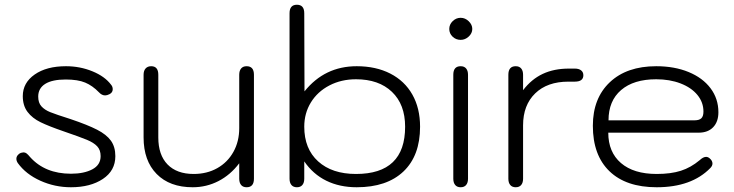

<svg xmlns="http://www.w3.org/2000/svg" viewBox="-20 -779 3094 809"><path d="M55 -92Q49 -101 49 -110Q49 -118 54.5 -125Q60 -132 68 -135Q76 -137 79 -137Q86 -137 92 -132.5Q98 -128 107 -117Q170 -47 279 -47Q334 -47 369 -65.5Q404 -84 404 -121Q404 -147 389.5 -162.5Q375 -178 346 -190Q317 -202 247 -226Q186 -247 151 -264Q116 -281 96 -307.5Q76 -334 76 -374Q76 -430 126 -465Q176 -500 258 -500Q317 -500 369.5 -478.5Q422 -457 448 -422Q455 -414 455 -403Q455 -389 441 -382Q431 -377 423 -377Q409 -377 397 -390Q370 -418 339 -431Q308 -444 257 -444Q200 -444 170.5 -425.5Q141 -407 141 -372Q141 -346 154.5 -331Q168 -316 191.5 -306.5Q215 -297 278 -277Q349 -253 389 -232.5Q429 -212 447.5 -186Q466 -160 466 -121Q466 -60 413.5 -25Q361 10 279 10Q211 10 150 -17.5Q89 -45 55 -92Z M585 -200V-464Q585 -481 593.5 -490.5Q602 -500 617 -500Q647 -500 647 -464V-200Q647 -126 686 -86Q725 -46 796 -46Q852 -46 895.5 -70.5Q939 -95 963.5 -139Q988 -183 988 -239V-464Q988 -481 996 -490.5Q1004 -500 1019 -500Q1050 -500 1050 -464V-26Q1050 10 1019 10Q1004 10 996 0.5Q988 -9 988 -26V-91Q951 -42 900.5 -16Q850 10 792 10Q695 10 640 -46Q585 -102 585 -200Z M1200 -26V-723Q1200 -759 1231 -759Q1262 -759 1262 -723L1263 -394Q1348 -500 1483 -500Q1564 -500 1624.5 -469Q1685 -438 1717.5 -380.5Q1750 -323 1750 -245Q1750 -123 1680 -56.5Q1610 10 1483 10Q1411 10 1355 -17.5Q1299 -45 1262 -99V-26Q1262 -9 1254 0.5Q1246 10 1231 10Q1216 10 1208 0.5Q1200 -9 1200 -26ZM1687 -245Q1687 -339 1631.5 -392Q1576 -445 1480 -445Q1418 -445 1368 -419Q1318 -393 1290 -347.5Q1262 -302 1262 -245Q1262 -152 1320.5 -99Q1379 -46 1480 -46Q1687 -46 1687 -245Z M1873 -657Q1873 -676 1887.5 -690Q1902 -704 1921 -704Q1940 -704 1955 -689.5Q1970 -675 1970 -657Q1970 -639 1955 -625Q1940 -611 1921 -611Q1901 -611 1887 -624.5Q1873 -638 1873 -657ZM1890 -26V-464Q1890 -500 1921 -500Q1936 -500 1944 -490.5Q1952 -481 1952 -464V-26Q1952 -9 1944 0.5Q1936 10 1921 10Q1906 10 1898 0.5Q1890 -9 1890 -26Z M2122 -26V-464Q2122 -500 2153 -500Q2168 -500 2176 -490.5Q2184 -481 2184 -464V-399Q2219 -445 2266.5 -467.5Q2314 -490 2377 -490H2402Q2419 -490 2428.5 -482.5Q2438 -475 2438 -462Q2438 -435 2402 -435H2375Q2286 -435 2235 -385.5Q2184 -336 2184 -251V-26Q2184 -9 2176 0.5Q2168 10 2153 10Q2138 10 2130 0.5Q2122 -9 2122 -26Z M2478 -249Q2478 -365 2549.5 -432.5Q2621 -500 2745 -500Q2822 -500 2881.5 -475.5Q2941 -451 2974 -407Q3007 -363 3007 -306Q3007 -266 2985 -243Q2963 -220 2924 -220H2543Q2543 -138 2596.5 -92Q2650 -46 2747 -46Q2807 -46 2849 -59.5Q2891 -73 2928 -104Q2943 -118 2955 -118Q2963 -118 2970 -112Q2982 -102 2982 -90Q2982 -80 2973 -71Q2894 10 2747 10Q2618 10 2548 -57.5Q2478 -125 2478 -249ZM2906 -272Q2926 -272 2935 -280.5Q2944 -289 2944 -309Q2944 -348 2918.5 -379Q2893 -410 2847.5 -427.5Q2802 -445 2745 -445Q2650 -445 2597 -399.5Q2544 -354 2544 -272Z"/></svg>

Font: Kodchasan Light
Style: Regular
Weight: 300
Version: Version 1.000; ttfautohint (v1.6)